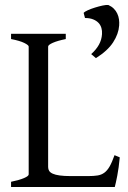

<svg xmlns="http://www.w3.org/2000/svg" viewBox="-20 -751 516 771"><path d="M460.9 -119.1Q457 -76.7 450.9 -45.4Q444.8 -14.2 440.9 0H24.4V-21Q57.6 -27.8 76.4 -35.9Q95.2 -43.9 95.2 -50.8V-564Q95.2 -569.8 77.4 -578.6Q59.6 -587.4 24.4 -594.2V-615.2H244.1V-594.2Q210.9 -587.4 192.1 -579.1Q173.3 -570.8 173.3 -564V-80.1Q173.3 -71.3 177.5 -64.7Q181.6 -58.1 191.9 -53.5Q202.1 -48.8 219.7 -46.4Q237.3 -43.9 264.2 -43.9H334Q356.4 -43.9 371.8 -46.4Q387.2 -48.8 398.9 -57.4Q410.6 -65.9 420.2 -82.5Q429.7 -99.1 439.9 -127.9ZM458.5 -648.4Q456.1 -614.7 434.3 -581.1Q412.6 -547.4 365.2 -517.6L346.2 -533.7Q366.7 -552.2 377.4 -571.8Q388.2 -591.3 389.6 -613.8Q390.6 -627 387.2 -638.7Q383.8 -650.4 375.5 -659.2Q367.2 -668 353.8 -673.3Q340.3 -678.7 321.3 -678.7L315.9 -699.2Q319.8 -704.1 332.8 -710Q345.7 -715.8 361.6 -720.7Q377.4 -725.6 392.3 -728.8Q407.2 -731.9 415 -731Q428.2 -725.1 437 -716.3Q445.8 -707.5 450.9 -696.5Q456.1 -685.5 457.8 -673.1Q459.5 -660.6 458.5 -648.4Z"/></svg>

Font: Gentium Plus
Style: Regular
Weight: 400
Designer: J. Victor Gaultney, Annie Olsen, Iska Routamaa
Foundry: SIL International
Version: Version 1.510